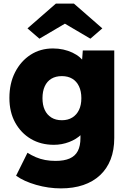

<svg xmlns="http://www.w3.org/2000/svg" viewBox="-20 -812 718 1062"><path d="M69 160 132 33Q154 47 178.5 57.5Q203 68 230 73Q257 78 287 78Q335 78 365.5 64.5Q396 51 410.5 23Q425 -5 425 -49V-133L464 -128Q457 -95 430 -68.5Q403 -42 362.5 -26.5Q322 -11 278 -11Q206 -11 151 -43.5Q96 -76 64 -134Q32 -192 32 -270Q32 -351 63.5 -412.5Q95 -474 149 -509Q203 -544 273 -544Q303 -544 330 -538Q357 -532 380.5 -521Q404 -510 422 -494.5Q440 -479 451.5 -461Q463 -443 467 -423L429 -414L438 -533H612V-49Q612 18 592 69.5Q572 121 533.5 157Q495 193 440.5 211.5Q386 230 317 230Q248 230 180 210.5Q112 191 69 160ZM430 -269Q430 -307 417 -334.5Q404 -362 380 -376.5Q356 -391 322 -391Q288 -391 264 -376.5Q240 -362 227.5 -334.5Q215 -307 215 -269Q215 -231 227.5 -204Q240 -177 264 -162Q288 -147 322 -147Q356 -147 380 -162Q404 -177 417 -204Q430 -231 430 -269ZM289 -792H389L546 -655L480 -598L339 -681L198 -598L132 -655Z"/></svg>

Font: Mach ExtraBold
Style: Regular
Weight: 800
Version: Version 1.002